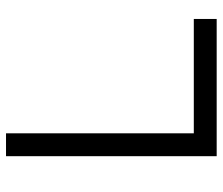

<svg xmlns="http://www.w3.org/2000/svg" viewBox="-71 -669 740 638"><g transform="rotate(-90 299.0 -350.0)"><path d="M175 -700V-76H555V0H99V-700Z"/></g></svg>

Font: Afrihost Sans
Style: Regular
Weight: 400
Designer: Afrihost SP Pty Ltd
Version: Version 1.000